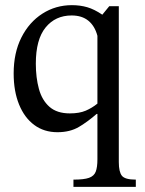

<svg xmlns="http://www.w3.org/2000/svg" viewBox="-20 -505 561 745"><path d="M507 220H265V192Q306 192 325.5 185Q345 178 351.5 161Q358 144 358 113V-63H355Q322 -34 287 -13Q252 8 203 8Q151 8 113 -20Q75 -48 54 -99.5Q33 -151 33 -220Q33 -300 63 -359.5Q93 -419 144.5 -452Q196 -485 259 -485Q291 -485 318.5 -477Q346 -469 377 -448L404 -481H441V124Q441 162 453 177Q465 192 507 192ZM251 -65Q288 -65 312.5 -75.5Q337 -86 358 -103V-366Q348 -404 323 -424.5Q298 -445 258 -445Q195 -445 157 -398.5Q119 -352 119 -258Q119 -204 131 -160Q143 -116 172 -90.5Q201 -65 251 -65Z"/></svg>

Font: STIX Two Text
Style: Regular
Weight: 400
Designer: Ross Mills, John Hudson & Paul Hanslow, Tiro Typeworks Ltd; with prior portions MicroPress Inc., and Coen Hoffman.
Foundry: Tiro Typeworks Ltd
Version: Version 2.13 b171